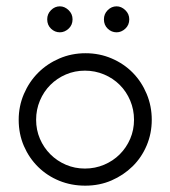

<svg xmlns="http://www.w3.org/2000/svg" viewBox="-20 -578 538 606"><path d="M39 -200Q39 -243 55.5 -281.5Q72 -320 100.5 -348.5Q129 -377 167.5 -393.5Q206 -410 250 -410Q294 -410 332.5 -393.5Q371 -377 399 -348.5Q427 -320 443 -281.5Q459 -243 459 -200Q459 -157 443 -119Q427 -81 398.5 -53Q370 -25 332 -8.5Q294 8 249 8Q205 8 167 -7.5Q129 -23 100.5 -51Q72 -79 55.5 -117Q39 -155 39 -200ZM94 -200Q94 -168 106 -140Q118 -112 139 -91Q160 -70 188 -58Q216 -46 248 -46Q280 -46 308.5 -58Q337 -70 358 -91Q379 -112 391 -140Q403 -168 403 -200Q403 -232 391 -260.5Q379 -289 358 -310Q337 -331 308.5 -343Q280 -355 248 -355Q216 -355 188 -343Q160 -331 139 -310Q118 -289 106 -260.5Q94 -232 94 -200ZM308 -517Q308 -534 320 -546Q332 -558 348 -558Q363 -558 375.5 -546Q388 -534 388 -517Q388 -499 375.5 -487.5Q363 -476 348 -476Q332 -476 320 -487.5Q308 -499 308 -517ZM129 -517Q129 -534 141 -546Q153 -558 169 -558Q184 -558 196.5 -546Q209 -534 209 -517Q209 -499 196.5 -487.5Q184 -476 169 -476Q153 -476 141 -487.5Q129 -499 129 -517Z"/></svg>

Font: Josefin Sans
Style: Regular
Weight: 400
Designer: Santiago Orozco
Foundry: Typemade
Version: Version 1.0